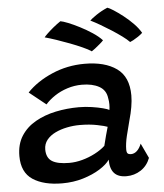

<svg xmlns="http://www.w3.org/2000/svg" viewBox="-55 -830 758 889"><g transform="rotate(-5 324.0 -386.0)"><path d="M199 9.5Q113 9.5 62.2 -24Q11.5 -57.5 11.5 -133.5Q11.5 -188.5 36.2 -227Q61 -265.5 103 -289.2Q145 -313 197.2 -324Q249.5 -335 305 -335Q335.5 -335 365.2 -330.5Q395 -326 416.8 -320.2Q438.5 -314.5 445.5 -310Q447.5 -321.5 447.5 -336.2Q447.5 -351 444.5 -365Q440 -402.5 408.5 -420Q377 -437.5 328.5 -437.5Q293.5 -437.5 260.8 -427Q228 -416.5 201.8 -399Q175.5 -381.5 157.5 -361L80 -423Q125.5 -471 197 -502Q268.5 -533 349 -533Q443 -533 497.8 -494Q552.5 -455 552.5 -368.5Q552.5 -343.5 547.5 -314.5Q542.5 -285.5 534 -256Q524 -219.5 515.5 -183.5Q507 -147.5 507 -121Q507 -106.5 512.2 -102Q517.5 -97.5 527 -97.5Q542.5 -97.5 555 -109Q567.5 -120.5 576 -142L608.5 -73Q595 -37 564.8 -17.2Q534.5 2.5 498 2.5Q459.5 2.5 440.8 -18.2Q422 -39 422 -81Q408 -60 374.8 -39Q341.5 -18 296 -4.2Q250.5 9.5 199 9.5ZM239.5 -82Q269 -82 300.2 -90.5Q331.5 -99 359.8 -113.8Q388 -128.5 407.5 -146.5Q414 -172 419.5 -193.5Q425 -215 430.5 -233Q418.5 -238 383 -245.2Q347.5 -252.5 302 -252.5Q272.5 -252.5 242.8 -246.5Q213 -240.5 188.2 -228.5Q163.5 -216.5 148.5 -197.8Q133.5 -179 133.5 -153.5Q133.5 -114.5 159.5 -98.2Q185.5 -82 239.5 -82ZM255 -739Q266 -737.5 290 -728Q314 -718.5 343.2 -703.5Q372.5 -688.5 399.8 -670.5Q427 -652.5 444 -634Q439 -628 427 -617.8Q415 -607.5 403.8 -598.8Q392.5 -590 388 -587.5Q373.5 -597.5 347.2 -609.2Q321 -621 290 -632.8Q259 -644.5 228.8 -654.8Q198.5 -665 176 -671Q180 -676.5 192.2 -688.2Q204.5 -700 221.2 -713.8Q238 -727.5 255 -739ZM477 -782.5Q486 -780 505.5 -767.5Q525 -755 548.8 -736.5Q572.5 -718 593.8 -696.2Q615 -674.5 627.5 -652.5Q619 -644.5 606.8 -636.2Q594.5 -628 583.8 -622.2Q573 -616.5 568.5 -615Q556.5 -627.5 535.5 -643Q514.5 -658.5 489.2 -674.8Q464 -691 439 -705.5Q414 -720 393.5 -730Q400.5 -737.5 424.2 -753.8Q448 -770 477 -782.5Z"/></g></svg>

Font: Grandstander Thin Medium
Style: Italic
Weight: 500
Italic angle: -15°
Version: Version 1.200